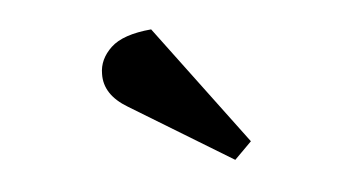

<svg xmlns="http://www.w3.org/2000/svg" viewBox="-30 -838 558 302"><g transform="rotate(-5 249.0 -687.0)"><path d="M358 -606 331 -579 170 -677Q133 -699 134 -732Q134 -755 153 -773Q172 -791 217 -795Z"/></g></svg>

Font: Literata 36pt
Style: Bold Italic
Weight: 700
Italic angle: -2°
Designer: Latin by Veronika Burian and Jose Scaglione. Greek by Irene Vlachou. Cyrillic by Vera Evstafieva
Foundry: TypeTogether
Version: Version 3.002